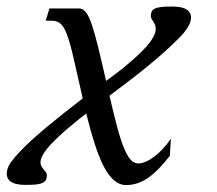

<svg xmlns="http://www.w3.org/2000/svg" viewBox="-57 -544 650 576"><path d="M357.4 -53.7Q368.2 -53.7 380.6 -59.1Q393.1 -64.5 406 -74.2Q418.9 -84 431.6 -97.7Q444.3 -111.3 455.6 -127.9L452.6 -76.7Q418 -31.7 387 -10.3Q356 11.2 321.3 11.2Q301.3 11.2 284.4 -3.7Q267.6 -18.6 253.4 -46.4Q239.3 -74.2 226.6 -114Q213.9 -153.8 201.7 -203.6Q134.8 -151.9 99.6 -115.2Q64.5 -78.6 64.5 -57.1Q64.5 -50.3 67.4 -45.2Q70.3 -40 74 -35.9Q77.6 -31.7 80.6 -27.6Q83.5 -23.4 83.5 -18.6Q83.5 -10.3 81.1 -4.9Q78.6 0.5 71.5 4.2Q64.5 7.8 52.2 9.3Q40 10.7 21 10.7Q10.7 10.7 0.5 9.5Q-9.8 8.3 -18.1 4.6Q-26.4 1 -31.5 -5.6Q-36.6 -12.2 -36.6 -22.9Q-36.6 -40.5 -24.2 -57.4Q-11.7 -74.2 2.9 -89.4Q36.1 -124 85.2 -164.6Q134.3 -205.1 190.9 -248.5L189.5 -256.3Q173.3 -327.1 163.3 -371.3Q153.3 -415.5 144 -439.9Q134.8 -464.4 124.5 -473.1Q114.3 -481.9 98.1 -481.9H80.1L91.3 -518.6H181.2Q191.9 -518.6 200.7 -507.3Q209.5 -496.1 218.3 -470.5Q227.1 -444.8 237.3 -403.3Q247.6 -361.8 261.2 -301.3Q274.4 -311 290.8 -323.2Q307.1 -335.4 323.5 -349.1Q339.8 -362.8 355.5 -377.2Q371.1 -391.6 383.3 -405.5Q395.5 -419.4 402.8 -432.9Q410.2 -446.3 410.2 -457.5Q410.2 -464.4 408 -469.7Q405.8 -475.1 402.8 -479.5Q399.9 -483.9 397.7 -487.8Q395.5 -491.7 395.5 -495.6Q395.5 -503.4 397.9 -509Q400.4 -514.6 407.2 -518.1Q414.1 -521.5 426.3 -522.9Q438.5 -524.4 458 -524.4Q468.3 -524.4 478.8 -523.2Q489.3 -522 497.6 -518.3Q505.9 -514.6 511 -508.1Q516.1 -501.5 516.1 -490.7Q516.1 -478 506.3 -462.2Q496.6 -446.3 480.5 -430.2Q456.1 -405.8 432.4 -384.8Q408.7 -363.8 383.5 -343.3Q358.4 -322.8 330.8 -301.8Q303.2 -280.8 271.5 -256.8Q284.2 -201.2 294.7 -162.4Q305.2 -123.5 315.2 -99.4Q325.2 -75.2 335.2 -64.5Q345.2 -53.7 357.4 -53.7Z"/></svg>

Font: Arian AMU Serif
Style: Italic
Weight: 400
Italic angle: -15°
Designer: Ruben Hakobyan (Tarumian)
Foundry: Ruben Hakobyan (Tarumian)
Version: Version 1.002